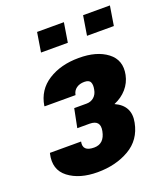

<svg xmlns="http://www.w3.org/2000/svg" viewBox="-135 -819 805 923"><g transform="rotate(-20 267.5 -357.5)"><path d="M206.1 9.8Q113.8 9.8 58.1 -32.7Q2.4 -75.2 20.5 -153.3L21.5 -156.2H180.7Q170.4 -107.4 230.5 -107.4Q282.2 -107.4 293.9 -168Q304.7 -222.2 249 -222.7H185.5L204.6 -318.4H268.1Q290 -318.4 305.7 -332Q321.3 -345.7 325.2 -369.1Q330.1 -392.6 323.7 -406.2Q317.4 -420.4 293 -420.4Q268.6 -420.4 252.4 -408.7Q235.8 -397 231.9 -375H74.2L73.2 -377.9Q85.9 -455.6 150.4 -496.6Q214.8 -537.6 306.6 -537.6Q398.4 -538.1 452.1 -497.1Q505.9 -456.1 491.2 -383.8Q483.4 -345.7 458 -316.4Q432.6 -287.1 393.1 -270.5Q470.2 -235.8 453.6 -153.3Q437.5 -70.3 368.2 -30.3Q298.8 9.8 206.1 9.8ZM283.2 -624H146L162.1 -723.6H299.3ZM518.6 -624H381.3L397.5 -723.6H534.7Z"/></g></svg>

Font: Roboto-BlackItalic
Style: Italic
Weight: 900
Italic angle: -12°
Designer: Google
Version: Version 1.100141; 2013